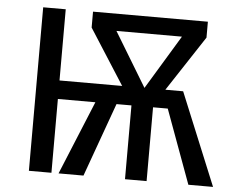

<svg xmlns="http://www.w3.org/2000/svg" viewBox="-50 -748 981 806"><g transform="rotate(5 440.5 -344.5)"><path d="M641 -389 794 -622V-689H310V-622L459 -389H195V-689H100V0H195V-311H353L225 0H330L442 -311H505V0H596V-311H658L772 0H876L716 -389ZM553 -389 415 -617H691Z"/></g></svg>

Font: Fira Sans
Style: Regular
Weight: 400
Designer: Carrois Corporate & Edenspiekermann AG
Foundry: Carrois Corporate GbR & Edenspiekermann AG
Version: Version 4.203